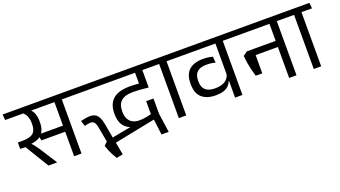

<svg xmlns="http://www.w3.org/2000/svg" viewBox="-83 -1191 3376 1908"><g transform="rotate(-20 1605.0 -236.5)"><path d="M584.5 -593.4H506.5V0H584.5ZM455.2 -572.4H695.9L690.6 -632.6H449.8ZM643.1 -572.4 638.1 -632.6H-19.7L-14.3 -572.4ZM240.5 -323.7 255.4 -259H522.9V-323.7ZM325.1 0V-3.5L235 -144.9Q215.7 -174.6 201.6 -195.5Q187.5 -216.4 173.1 -234.3Q158.6 -252.2 139.7 -272.1V-302.9L27.6 -319.2V-252.1L83.5 -249.4L235.1 0ZM243.7 -587.4H158.2Q191.7 -565.4 207.5 -531.4Q223.4 -497.5 223.4 -449.3V-444.9Q223.4 -375.7 189.2 -347.4Q154.9 -319.2 72.7 -319.2H27.6L70.2 -257.2L107.2 -258Q211.2 -260.8 257.1 -304.1Q303 -347.5 303 -435.7V-441.5Q303 -492.8 288.4 -529Q273.7 -565.1 243.7 -587.4Z M661.7 -572.4H1545.4L1540.1 -632.6H656.4ZM1359.1 -413 1436.3 -391V-594.8H1359.1ZM1388.7 -74 1381.1 -121.3 1207.6 -83 1194.8 -93.5 877.5 -33.2 889.5 26ZM899 160.9 966.8 147.3 931.9 -41.9 863.1 -27.9 827 7Q836.7 37.8 847.1 62.7Q857.5 87.7 870.1 111.3Q882.6 134.9 899 160.9ZM1443.6 -269.2H1366.3V-116.1L1371 -106.8L1396.6 94.1H1472.6L1443.6 -109ZM867 0.8 936.1 -15.3 901.3 -204.9Q887.6 -278.6 850.1 -304.4Q812.6 -330.2 739.4 -315.5L690.6 -305.4L708.9 -247.3L747.6 -255.1Q786.7 -262.6 805 -248.5Q823.3 -234.4 832.1 -188.3ZM1027 -262.1V-255Q1027 -193.6 1049.1 -150.8Q1071.2 -108 1117.8 -86.6Q1164.3 -65.2 1236.5 -67.6L1376.4 -98.7L1371.4 -133.3Q1339.2 -124.6 1304.9 -118.7Q1270.6 -112.8 1241 -112.8Q1198.1 -112.8 1168.4 -129Q1138.6 -145.3 1123.3 -176.2Q1107.9 -207.1 1107.9 -251.6V-257.6Q1107.9 -327.7 1147.7 -363.6Q1187.4 -399.5 1273.1 -399.5Q1312.6 -399.5 1352.1 -396.7Q1391.6 -394 1436.3 -388.3V-448.2Q1391.8 -455.5 1348.5 -459.3Q1305.1 -463.1 1264.4 -463.1Q1142.2 -463.1 1084.6 -412Q1027 -360.9 1027 -262.1ZM1305.8 -572.4H1531L1525.6 -632.6H1300.3ZM1435.1 -593.5H1360V-478.4L1435.1 -478.1Z M1692.2 0V-593.4H1613.9V0ZM1803.3 -572.4 1797.9 -632.6H1502.2L1508.7 -572.4Z M2286.6 -593.4H2208.8V0H2286.6ZM2157.1 -572.4H2397.8L2392.3 -632.6H2151.6ZM1770.3 -572.4H2347.3L2341.4 -632.6H1764.8ZM1840.1 -273.5Q1840.1 -178.8 1892.4 -132.8Q1944.8 -86.8 2038.9 -86.8Q2087.1 -86.8 2120.3 -97.7Q2153.6 -108.6 2174.2 -128.6Q2194.8 -148.7 2204.6 -176.2H2213.9L2209.8 -249.5Q2198.2 -201.8 2158.8 -178.1Q2119.5 -154.4 2054.6 -154.4Q1988 -154.4 1954.5 -184Q1921 -213.5 1921 -276.4V-284.1Q1921 -345.1 1953.4 -375.1Q1985.9 -405.2 2051.7 -405.2Q2078.3 -405.2 2101.7 -402.1Q2125.1 -399.1 2146.4 -392.7L2140.3 -457.5Q2119.3 -463.9 2094.2 -467.4Q2069 -470.9 2041.1 -470.9Q1941.7 -470.9 1890.9 -424.2Q1840.1 -377.6 1840.1 -285.6Z M2858.3 -593.4H2780.5V0H2858.3ZM2729.1 -572.4H2969.9L2964.4 -632.6H2723.7ZM2919.3 -572.4 2913.9 -632.6H2358.3L2363.6 -572.4ZM2811.8 -392.2H2514.7V-327.5H2811.8ZM2475.9 -134.2H2545.3V-392.2H2476L2431.2 -360Q2435.2 -315.7 2441.4 -278.8Q2447.7 -241.9 2456.2 -207Q2464.8 -172.1 2475.9 -134.2Z M3119.2 0V-593.4H3040.9V0ZM3230.3 -572.4 3224.9 -632.6H2929.2L2935.7 -572.4Z"/></g></svg>

Font: Anek Devanagari Medium
Style: Regular
Weight: 500
Designer: Kailash Malviya (Devanagari) & Yesha Goshar (Latin)
Foundry: Ek Type
Version: Version 1.003